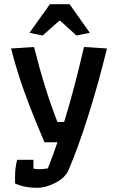

<svg xmlns="http://www.w3.org/2000/svg" viewBox="-20 -702 568 919"><path d="M121 -545 219 -682H313L410 -545L346 -532L269 -602H263L184 -532ZM52 176V145Q52 101 62 63H140V105Q154 108 172 108Q183 108 209 104Q233 44 255 -21H193Q136 -154 98.5 -257Q61 -360 33 -470L143 -477Q195 -270 255 -118H287Q334 -270 382 -477L492 -470Q451 -302 403 -150Q355 2 308 112Q292 149 245.5 173Q199 197 157 197Q97 197 52 176Z"/></svg>

Font: Athiti SemiBold
Style: Regular
Weight: 600
Designer: CadsonDemak Team
Foundry: CadsonDemak
Version: Version 1.032